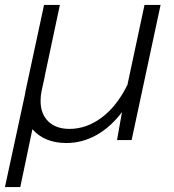

<svg xmlns="http://www.w3.org/2000/svg" viewBox="-35 -566 705 776"><path d="M65 -180 68 -197 143 -546H207L146 -259V-257L133 -198Q129 -179 129 -158Q129 -106 160 -75.5Q191 -45 246 -45Q314 -45 375.5 -90.5Q437 -136 480 -223L549 -546H614L497 0H438L458 -113Q413 -53 355.5 -20.5Q298 12 233 12Q188 12 153.5 -2.5Q119 -17 96 -44L47 190H-15Z"/></svg>

Font: Azeret Mono Light
Style: Italic
Weight: 300
Italic angle: -12°
Designer: Martin Vácha
Foundry: Displaay
Version: Version 1.000; Glyphs 3.0.3, build 3074